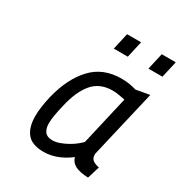

<svg xmlns="http://www.w3.org/2000/svg" viewBox="-171 -842 919 974"><g transform="rotate(30 288.5 -354.5)"><path d="M455 -113Q454 -87 468.5 -76.5Q483 -66 506 -62L484 10Q434 8 408 -5.5Q382 -19 374 -47Q362 -37 345.5 -27Q329 -17 309.5 -8.5Q290 0 268 5Q246 10 224 10Q154 10 125 -26Q96 -62 96 -127Q96 -153 100.5 -184.5Q105 -216 113 -249Q143 -370 208.5 -440Q274 -510 381 -510Q409 -510 430.5 -506Q452 -502 469 -497L548 -511ZM232 -63Q252 -63 275 -71.5Q298 -80 319 -92Q340 -104 356 -117Q372 -130 380 -139L446 -425Q432 -427 413 -431Q394 -435 372 -435Q298 -435 255.5 -385Q213 -335 192 -241Q184 -208 179 -179.5Q174 -151 174 -130Q174 -99 187.5 -81Q201 -63 232 -63ZM292 -719H374L352 -622H270ZM495 -719H577L555 -622H473Z"/></g></svg>

Font: Panefresco 500wt
Style: Italic
Weight: 700
Foundry: Campivisivi & Chank Co
Version: Version 1.000